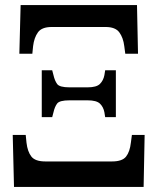

<svg xmlns="http://www.w3.org/2000/svg" viewBox="-20 -734 618 754"><path d="M56 -523 61 -714H518L522 -523H472L468 -553Q464 -586 448.5 -607Q433 -628 395 -628H183Q144 -628 129 -607Q114 -586 110 -553L107 -523ZM144 -274V-458H185L190 -439Q195 -417 204.5 -404Q214 -391 253 -391H324Q359 -391 372.5 -404.5Q386 -418 390 -439L393 -458H435V-274H393L390 -293Q386 -314 372.5 -327Q359 -340 324 -340H253Q214 -340 204.5 -327.5Q195 -315 190 -293L185 -274ZM35 0 30 -204H81L84 -174Q88 -139 103 -119.5Q118 -100 158 -100H420Q460 -100 475 -119Q490 -138 494 -174L498 -204H548L544 0Z"/></svg>

Font: Noto Serif Condensed SemiBold
Style: Regular
Weight: 600
Width: 3
Designer: Monotype Design Team
Foundry: Monotype Imaging Inc.
Version: Version 2.013